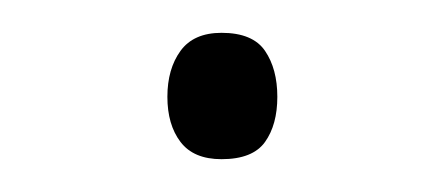

<svg xmlns="http://www.w3.org/2000/svg" viewBox="-20 -88 270 117"><path d="M82 -29Q82 -46 90 -57Q98 -68 115 -68Q134 -68 141.5 -57Q149 -46 149 -29Q149 -12 141.5 -1.5Q134 9 115 9Q98 9 90 -1.5Q82 -12 82 -29Z"/></svg>

Font: Noto Sans Khmer ExtraLight
Style: Regular
Weight: 250
Version: Version 2.003